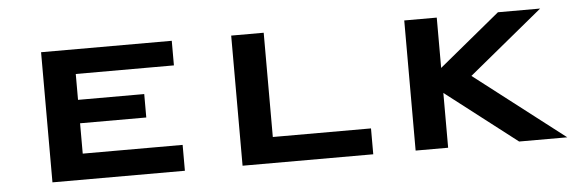

<svg xmlns="http://www.w3.org/2000/svg" viewBox="-37 -542 1969 646"><g transform="rotate(-5 947.5 -219.5)"><path d="M564.5 0H117.2V-439.5H558.6V-356.4H227.1V-269H450.7V-189.9H227.1V-87.4H564.5Z M869.1 -439.5V-87.4H1200.7V0H759.3V-439.5Z M1343.8 0V-439.5H1453.6V-269.5L1660.2 -439.5H1802.7L1552.7 -233.9L1856 0H1693.4L1453.6 -185.1V0Z"/></g></svg>

Font: Squarish Sans CT
Style: RegularSC
Weight: 400
Version: Version 0.9